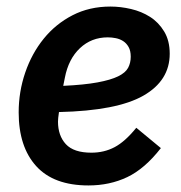

<svg xmlns="http://www.w3.org/2000/svg" viewBox="-20 -554 553 586"><path d="M250 12Q144 12 90.5 -47Q37 -106 37 -211Q37 -274 57 -332.5Q77 -391 113.5 -436Q150 -481 201.5 -507.5Q253 -534 317 -534Q348 -534 380 -526.5Q412 -519 438 -502.5Q464 -486 481 -458Q498 -430 498 -390Q498 -308 417.5 -262Q337 -216 160 -212Q157 -192 157 -183Q157 -140 181 -114Q205 -88 259 -88Q298 -88 330 -105Q362 -122 396 -164L471 -102Q422 -39 368.5 -13.5Q315 12 250 12ZM309 -440Q259 -440 224 -407Q189 -374 178 -317L173 -292Q237 -295 277.5 -302.5Q318 -310 340.5 -321Q363 -332 371 -347Q379 -362 379 -381Q379 -399 372.5 -410.5Q366 -422 356 -428.5Q346 -435 333.5 -437.5Q321 -440 309 -440Z"/></svg>

Font: IBM Plex Sans SmBld
Style: Italic
Weight: 600
Italic angle: -11°
Designer: Mike Abbink, Paul van der Laan, Pieter van Rosmalen
Foundry: Bold Monday
Version: Version 3.005